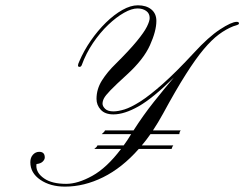

<svg xmlns="http://www.w3.org/2000/svg" viewBox="-20 -693 909 714"><path d="M221.7 1Q167 1 129.9 -24.4Q92.8 -49.8 92.8 -89.8Q92.8 -106.9 102.5 -117.7Q112.3 -128.4 126 -128.4Q146.5 -128.4 146.5 -107.4Q146.5 -99.6 138.7 -92Q130.9 -84.5 115.7 -83Q115.2 -80.6 115.2 -76.2Q115.2 -49.3 144.3 -29.3Q173.3 -9.3 226.1 -9.3Q269.5 -9.3 323.2 -39.1Q377 -68.8 430.2 -139.2H330.6Q334.5 -142.1 337.9 -145.5Q341.3 -148.9 342.3 -152.3H439.9Q453.1 -169.9 467.8 -194.3H358.4Q362.3 -197.8 365.7 -201.2Q369.1 -204.6 370.6 -208H476.6Q512.7 -264.6 552.2 -314.2Q591.8 -363.8 626.5 -404.8Q548.3 -327.6 495.4 -297.6Q442.4 -267.6 401.9 -267.6Q370.6 -267.6 354.7 -284.9Q338.9 -302.2 338.9 -325.2Q338.9 -361.8 359.1 -393.8Q379.4 -425.8 409.2 -454.6Q460.9 -505.9 488.5 -539.6Q516.1 -573.2 526.4 -594Q536.6 -614.7 536.6 -626Q536.6 -643.1 523.7 -652.3Q510.7 -661.6 491.2 -661.6Q469.7 -661.6 441.2 -645.5Q412.6 -629.4 382.3 -600.6Q352.1 -571.8 325.9 -533.2Q299.8 -494.6 283.7 -450.2Q280.8 -444.3 275.9 -444.3Q270 -444.3 270 -449.7Q270 -454.6 274.9 -464.8Q292 -504.9 317.9 -542.2Q343.8 -579.6 374 -609.1Q404.3 -638.7 435.1 -656Q465.8 -673.3 492.7 -673.3Q523.9 -673.3 542.7 -658Q561.5 -642.6 561.5 -615.2Q561.5 -577.6 537.6 -524.7Q513.7 -471.7 452.6 -416Q410.2 -377.4 390.9 -357.4Q371.6 -337.4 366.5 -327.1Q361.3 -316.9 361.3 -307.1Q361.3 -297.9 371.1 -288.3Q380.9 -278.8 401.9 -278.8Q418.9 -278.8 442.9 -286.1Q466.8 -293.5 501.5 -315.4Q536.1 -337.4 585.2 -380.9Q634.3 -424.3 701.7 -497.1Q755.4 -555.7 798.3 -583.7Q841.3 -611.8 860.4 -611.8Q868.7 -611.8 868.7 -606Q868.7 -602.1 861.8 -600.1L847.2 -595.2Q820.3 -584.5 793.9 -564.9Q767.6 -545.4 737.5 -509.8Q707.5 -474.1 670.7 -416Q633.8 -357.9 586.4 -270.5Q577.1 -253.9 567.9 -238.3Q558.6 -222.7 548.8 -208H651.9Q647 -201.7 647 -194.3H539.6Q531.7 -183.1 523.7 -172.6Q515.6 -162.1 507.3 -152.3H624.5Q621.6 -148.9 620.4 -145.5Q619.1 -142.1 618.2 -139.2H496.1Q434.1 -68.8 363.5 -33.9Q293 1 221.7 1Z"/></svg>

Font: Pinyon Script
Style: Regular
Weight: 400
Designer: Nicole Fally, Eben Sorkin
Foundry: Sorkin Type Co.
Version: Version 1.008; ttfautohint (v1.8.4.7-5d5b)